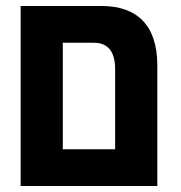

<svg xmlns="http://www.w3.org/2000/svg" viewBox="-20 -622 605 642"><path d="M49 0H506V-403C506 -536 440 -602 319 -602H49ZM190 -123V-479H294C340 -479 365 -451 365 -390V-123Z"/></svg>

Font: Noto Sans Hebrew Condensed
Style: Bold
Weight: 700
Width: 3
Designer: Monotype Design Team
Foundry: Monotype Imaging Inc.
Version: Version 2.004